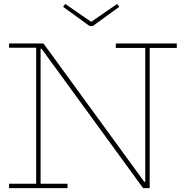

<svg xmlns="http://www.w3.org/2000/svg" viewBox="-20 -978 956 998"><path d="M462 -842.5H446L308 -942.5L319 -957.5L454 -864.5L589 -957.5L600 -942.5ZM724 0 176 -752H206L754 0ZM27 -730V-752H206L205 -725H191V-23H331V0H27V-23H168V-730ZM582 -729V-752H899V-729H758V0H727L718 -33H735V-729Z"/></svg>

Font: Hepta Slab ExtraLight ExtraLight
Style: Regular
Weight: 250
Version: Version 1.102